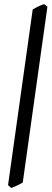

<svg xmlns="http://www.w3.org/2000/svg" viewBox="-20 -739 257 943"><path d="M212.9 -706.1 91.8 157.2Q83 163.1 64.5 171.9Q45.9 180.7 35.2 184.1L19.5 170.4L140.6 -692.4Q153.3 -700.2 168.5 -707.5Q183.6 -714.8 196.8 -718.8Z"/></svg>

Font: Dai Banna SIL Medium
Style: Italic
Weight: 500
Italic angle: -11°
Designer: Victor Gaultney
Foundry: SIL International
Version: Version 4.000